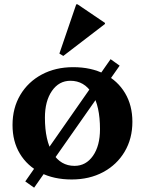

<svg xmlns="http://www.w3.org/2000/svg" viewBox="-20 -817 671 889"><path d="M312 14Q229 14 167.5 -17.5Q106 -49 72 -105.5Q38 -162 38 -238Q38 -317 74 -377.5Q110 -438 173.5 -472Q237 -506 319 -506Q402 -506 463.5 -474.5Q525 -443 559 -386Q593 -329 593 -253Q593 -175 557 -114.5Q521 -54 457.5 -20Q394 14 312 14ZM325 -49Q378 -49 410.5 -95.5Q443 -142 443 -219Q443 -326 406.5 -384.5Q370 -443 306 -443Q253 -443 220.5 -396Q188 -349 188 -272Q188 -166 224.5 -107.5Q261 -49 325 -49ZM138 52 97 23 492 -543 534 -513ZM273 -558 255 -569 333 -797H339L466 -711V-706Z"/></svg>

Font: Platypi SemiBold
Style: Regular
Weight: 600
Designer: David Sargent
Foundry: Bolt Cutter Type
Version: Version 1.200; ttfautohint (v1.8.4.7-5d5b)